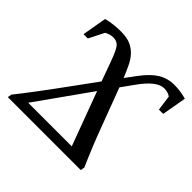

<svg xmlns="http://www.w3.org/2000/svg" viewBox="-163 -833 1005 1005"><g transform="rotate(45 339.5 -331.0)"><path d="M623 -513.2 611.3 -598.1Q591.8 -611.8 564 -611.8Q509.8 -611.8 441.4 -514.6L394.5 -449.2Q435.1 -342.8 475.3 -234.4Q515.6 -126 561.5 -22.5L557.6 0H17.6L21.5 -22.5Q90.3 -107.9 228 -297.4L306.6 -405.3L266.1 -516.6Q243.7 -578.1 228.5 -595Q213.4 -611.8 188 -611.8Q163.1 -611.8 139.6 -598.1L96.7 -513.2H64.9L88.4 -649.4Q137.2 -662.1 194.3 -662.1Q236.8 -662.1 264.9 -649.9Q293 -637.7 312.7 -616.2Q332.5 -594.7 346.7 -564.9Q360.8 -535.2 375.5 -499.5L419.4 -558.6Q459.5 -612.8 499.5 -637.5Q539.6 -662.1 588.9 -662.1Q633.3 -662.1 678.7 -649.4L654.8 -513.2ZM325.7 -353 113.8 -54.7H436.5Z"/></g></svg>

Font: Tinos
Style: Italic
Weight: 400
Italic angle: -16.333°
Designer: Steve Matteson
Foundry: Monotype Imaging Inc.
Version: Version 1.32